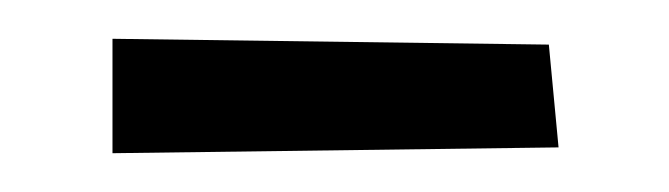

<svg xmlns="http://www.w3.org/2000/svg" viewBox="-20 -722 345 99"><path d="M38 -643V-702L263 -699L268 -646Z"/></svg>

Font: Truculenta Medium
Style: Regular
Weight: 500
Version: Version 1.002